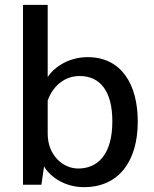

<svg xmlns="http://www.w3.org/2000/svg" viewBox="-20 -763 634 793"><path d="M327 10C469 10 549 -95 549 -261C549 -414 482 -527 342 -527C255 -527 197 -477 177 -445V-743H75V0H151L162 -76C180 -42 238 10 327 10ZM303 -67C238 -67 177 -124 177 -210V-348C200 -411 249 -449 309 -449C394 -449 444 -386 444 -262C444 -124 383 -67 303 -67Z"/></svg>

Font: United Sans Medium
Style: Regular
Weight: 500
Designer: Pablo Impallari, Rodrigo Fuenzalida (Modified by Dan O. Williams)
Version: Version 1.000;PS 001.000;hotconv 1.0.88;makeotf.lib2.5.64775